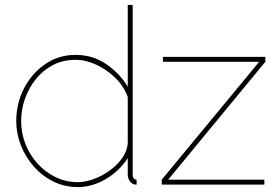

<svg xmlns="http://www.w3.org/2000/svg" viewBox="-20 -750 1132 780"><path d="M46 -258Q46 -330 77.5 -391Q109 -452 163.5 -489.5Q218 -527 287 -527Q358 -527 413 -488.5Q468 -450 499 -398V-730H519V-40Q519 -31 523.5 -25.5Q528 -20 535 -20V0Q526 0 522 -2Q511 -7 505 -17.5Q499 -28 499 -40V-108Q466 -56 410.5 -23Q355 10 296 10Q242 10 196 -13Q150 -36 116.5 -74.5Q83 -113 64.5 -160.5Q46 -208 46 -258ZM499 -169V-356Q484 -398 450 -432Q416 -466 372.5 -486.5Q329 -507 287 -507Q236 -507 195.5 -486Q155 -465 126 -429Q97 -393 81.5 -349Q66 -305 66 -258Q66 -209 83.5 -164.5Q101 -120 133 -85Q165 -50 206.5 -30Q248 -10 296 -10Q326 -10 360.5 -22.5Q395 -35 426 -57.5Q457 -80 477 -108.5Q497 -137 499 -169ZM637 -20 1033 -499H642V-519H1058V-499L663 -20H1054V0H637Z"/></svg>

Font: Raleway Thin
Style: Regular
Weight: 100
Designer: Matt McInerney, Pablo Impallari, Rodrigo Fuenzalida
Foundry: Matt McInerney, Pablo Impallari, Rodrigo Fuenzalida
Version: Version 4.026